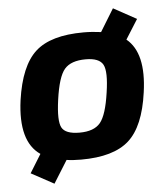

<svg xmlns="http://www.w3.org/2000/svg" viewBox="-51 -641 688 789"><g transform="rotate(-5 293.0 -246.5)"><path d="M539 -543 488 -462Q563 -401 540 -240Q521 -101 457.5 -44Q394 13 260 13Q224 13 200 9L142 102L48 51L95 -25Q10 -83 33 -252Q53 -392 116 -449.5Q179 -507 315 -507Q350 -507 387 -502L444 -595ZM388 -252Q401 -338 385.5 -367Q370 -396 314 -396Q253 -396 226.5 -365Q200 -334 187 -240Q175 -154 190 -126Q205 -98 263 -98Q323 -98 349 -129.5Q375 -161 388 -252Z"/></g></svg>

Font: Ezarion
Style: Bold Italic
Weight: 700
Italic angle: -8°
Designer: Natanael Gama
Version: Version 1.001;PS 001.001;hotconv 1.0.70;makeotf.lib2.5.58329